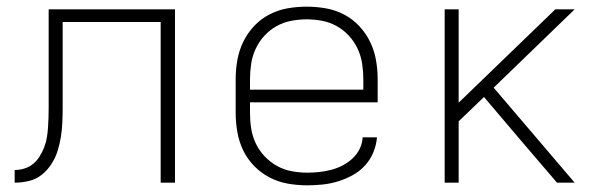

<svg xmlns="http://www.w3.org/2000/svg" viewBox="-20 -548 1840 576"><path d="M24 0V-38Q39 -38 53.5 -42.5Q68 -47 79.5 -56.5Q91 -66 99 -79Q107 -92 112.5 -106Q118 -120 120.5 -135Q123 -150 124 -165Q125 -180 125.5 -195Q126 -210 126 -225Q126 -239 126 -253Q126 -267 126 -281V-520H505V0H462V-482H168V-281Q168 -277 168 -273.5Q168 -270 168 -267Q168 -245 168 -223.5Q168 -202 167 -180Q166 -158 162.5 -136.5Q159 -115 152.5 -94.5Q146 -74 134 -55.5Q122 -37 105 -23.5Q88 -10 66.5 -5Q45 0 24 0Z M902 8Q873 8 844 3Q815 -2 789 -15.5Q763 -29 742.5 -50Q722 -71 709.5 -97Q697 -123 692 -152Q687 -181 687 -210V-310Q687 -339 692 -367.5Q697 -396 709.5 -422Q722 -448 742 -469.5Q762 -491 788 -504.5Q814 -518 842.5 -523Q871 -528 900 -528Q929 -528 957.5 -523Q986 -518 1012 -504.5Q1038 -491 1058 -469.5Q1078 -448 1090.5 -422Q1103 -396 1108 -367.5Q1113 -339 1113 -310V-241H730V-210Q730 -186 733.5 -163Q737 -140 747 -118.5Q757 -97 773.5 -79.5Q790 -62 810.5 -50.5Q831 -39 854.5 -34.5Q878 -30 902 -30Q920 -30 938 -32Q956 -34 973.5 -38.5Q991 -43 1007.5 -51.5Q1024 -60 1037.5 -72.5Q1051 -85 1059 -101.5Q1067 -118 1068 -136H1111Q1109 -113 1100 -91Q1091 -69 1075 -51.5Q1059 -34 1038 -22.5Q1017 -11 994.5 -4Q972 3 948.5 5.5Q925 8 902 8ZM730 -279H1070V-310Q1070 -333 1066.5 -356.5Q1063 -380 1053 -401.5Q1043 -423 1027 -440.5Q1011 -458 990.5 -469.5Q970 -481 946.5 -485.5Q923 -490 900 -490Q877 -490 853.5 -485.5Q830 -481 809.5 -469.5Q789 -458 773 -440.5Q757 -423 747 -401.5Q737 -380 733.5 -356.5Q730 -333 730 -310Z M1314 0V-520H1356V-240L1646 -520H1704L1461 -285L1704 0H1651L1544 -125L1432 -257L1356 -184V0Z"/></svg>

Font: Iosevka SS04 XLt Ex
Style: Regular
Weight: 200
Width: 7
Monospace: yes
Designer: Belleve Invis
Foundry: Belleve Invis
Version: Version 19.0.0; ttfautohint (v1.8.4)